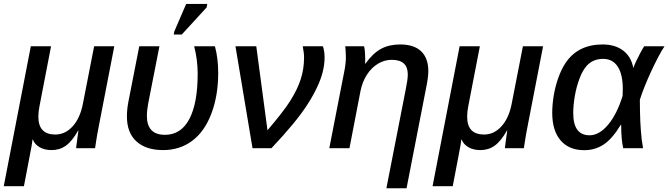

<svg xmlns="http://www.w3.org/2000/svg" viewBox="-41 -768 3464 995"><path d="M122.6 -10.7Q119.1 8.8 109.1 60.5Q99.1 112.3 83 196.8H-21.5L118.7 -528.3H223.6L164.1 -220.2Q157.7 -189.5 157.7 -163.6Q157.7 -70.8 245.6 -70.8Q297.4 -70.8 336.2 -114Q375 -157.2 389.2 -233.4L446.8 -528.3H551.3L471.2 -115.2Q467.3 -96.2 463.6 -75.4Q460 -54.7 457 -35.2Q454.1 -15.6 451.7 0H353.5L355 -14.2Q358.9 -43.9 361.6 -63.2Q364.3 -82.5 365.7 -91.8H364.3Q333 -36.6 300.8 -13.4Q268.6 9.8 226.6 9.8Q189.9 9.8 164.3 -5.1Q138.7 -20 129.4 -44.4H127.4Q126.5 -36.1 125.2 -27.6Q124 -19 122.6 -10.7Z M1054.2 -178.7Q1019 -85.9 954.8 -38.1Q890.6 9.8 804.2 9.8Q715.3 9.8 666 -35.2Q616.7 -80.1 616.7 -165Q616.7 -200.2 624 -238.8L680.7 -528.3H785.2L727.1 -232.4Q720.2 -196.3 720.2 -166.5Q720.2 -119.1 743.4 -94.2Q766.6 -69.3 814 -69.3Q897 -69.3 940.2 -151.1Q983.4 -232.9 983.4 -385.7Q983.4 -457.5 965.3 -528.3H1072.8Q1089.8 -465.8 1089.8 -390.1Q1089.8 -272 1054.2 -178.7ZM1029.8 -729.5 900.9 -588.9H859.4L862.3 -605L923.8 -747.6H1033.2Z M1345.2 -92.8Q1385.7 -140.6 1415.3 -178.5Q1444.8 -216.3 1462.9 -245.1Q1499.5 -302.7 1517.1 -356.4Q1534.7 -410.2 1534.7 -469.7Q1534.7 -494.6 1527.8 -528.3H1632.3Q1641.1 -502.9 1641.1 -470.7Q1641.1 -433.6 1631.3 -394.8Q1621.6 -356 1601.6 -314.5Q1581.1 -271 1551 -224.6Q1521 -178.2 1475.8 -123.5Q1430.7 -68.8 1365.7 0H1267.6L1179.2 -528.3H1287.1Z M2178.7 -398.9Q2178.7 -384.3 2175.8 -362.1Q2172.9 -339.8 2168.5 -318.8L2065.9 207.5H1961.4L2062 -306.6Q2072.3 -356.4 2072.3 -382.3Q2072.3 -458 1989.3 -458Q1951.2 -458 1917.7 -437.7Q1884.3 -417.5 1860.6 -381.1Q1836.9 -344.7 1827.1 -295.9L1770 0H1665.5L1742.7 -395.5Q1746.6 -413.1 1749 -434.6Q1751.5 -456.1 1751.5 -466.8Q1751.5 -472.7 1751 -485.6Q1750.5 -498.5 1749.8 -511.2Q1749 -523.9 1748 -528.3H1845.7Q1847.7 -521 1848.9 -511.5Q1850.1 -502 1850.6 -491.2Q1851.6 -478.5 1851.6 -465.1Q1851.6 -451.7 1851.1 -438H1852.5Q1891.6 -492.2 1933.6 -514.9Q1975.6 -537.6 2032.2 -537.6Q2105 -537.6 2141.8 -502Q2178.7 -466.3 2178.7 -398.9Z M2344.7 -10.7Q2341.3 8.8 2331.3 60.5Q2321.3 112.3 2305.2 196.8H2200.7L2340.8 -528.3H2445.8L2386.2 -220.2Q2379.9 -189.5 2379.9 -163.6Q2379.9 -70.8 2467.8 -70.8Q2519.5 -70.8 2558.3 -114Q2597.2 -157.2 2611.3 -233.4L2668.9 -528.3H2773.4L2693.4 -115.2Q2689.5 -96.2 2685.8 -75.4Q2682.1 -54.7 2679.2 -35.2Q2676.3 -15.6 2673.8 0H2575.7L2577.1 -14.2Q2581.1 -43.9 2583.7 -63.2Q2586.4 -82.5 2587.9 -91.8H2586.4Q2555.2 -36.6 2522.9 -13.4Q2490.7 9.8 2448.7 9.8Q2412.1 9.8 2386.5 -5.1Q2360.8 -20 2351.6 -44.4H2349.6Q2348.6 -36.1 2347.4 -27.6Q2346.2 -19 2344.7 -10.7Z M3082 -537.6Q3147 -537.6 3188.5 -505.9Q3230 -474.1 3240.7 -417H3241.7Q3246.1 -430.2 3255.4 -450Q3264.6 -469.7 3275.9 -491Q3287.1 -512.2 3297.4 -528.3H3402.8Q3388.2 -506.8 3369.9 -471.9Q3351.6 -437 3333 -397Q3314.5 -356.9 3299.1 -318.4Q3283.7 -279.8 3274.9 -251Q3274.9 -219.7 3275.6 -191.2Q3276.4 -162.6 3277.3 -137.2Q3278.8 -111.8 3280.3 -89.8Q3281.7 -67.9 3284.4 -46.4Q3287.1 -24.9 3291.5 0H3188.5Q3178.2 -49.8 3178.2 -113.8V-121.6H3176.3Q3132.3 -48.8 3087.6 -19.3Q3043 10.3 2986.8 10.3Q2907.7 10.3 2864.3 -40.3Q2820.8 -90.8 2820.8 -183.1Q2820.8 -225.6 2828.6 -272.7Q2836.4 -319.8 2852.1 -364Q2867.7 -408.2 2889.2 -440.9Q2953.6 -537.6 3082 -537.6ZM3084.5 -462.9Q3032.2 -462.9 2999.5 -427.2Q2978 -402.8 2962.2 -360.8Q2946.3 -318.8 2938 -271.2Q2929.7 -223.6 2929.7 -182.1Q2929.7 -66.9 3014.2 -66.9Q3064 -66.9 3109.9 -121.1Q3155.8 -175.3 3185.5 -271L3186.5 -306.2Q3186.5 -382.3 3160.4 -422.6Q3134.3 -462.9 3084.5 -462.9Z"/></svg>

Font: Arimo Medium
Style: Italic
Weight: 500
Italic angle: -12°
Designer: Steve Matteson
Foundry: Monotype Imaging Inc.
Version: Version 1.33